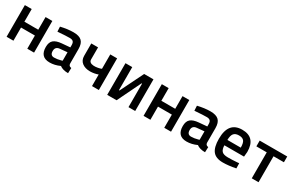

<svg xmlns="http://www.w3.org/2000/svg" viewBox="126 -1563 3987 2626"><g transform="rotate(30 2119.5 -250.0)"><path d="M66 -500H174V-300H393V-500H500V0H393V-208H174V0H66Z M1002 -346V-118Q1003 -96 1013.5 -85.5Q1024 -75 1046 -72L1043 11Q957 11 910 -26Q830 11 749 11Q600 11 600 -148Q600 -224 640.5 -258Q681 -292 765 -299L894 -310V-346Q894 -386 876.5 -402Q859 -418 825 -418Q761 -418 665 -410L633 -408L629 -485Q738 -511 829.5 -511Q921 -511 961.5 -471.5Q1002 -432 1002 -346ZM778 -222Q709 -216 709 -147Q709 -78 770 -78Q820 -78 876 -94L894 -100V-233Z M1523 -500V0H1415V-183Q1395 -174 1359 -167Q1323 -160 1290 -160Q1212 -160 1163.5 -197.5Q1115 -235 1115 -306V-500H1222V-310Q1222 -257 1294 -252Q1322 -250 1360 -257Q1398 -264 1415 -273V-500Z M1991 0V-371H1983L1803 0H1655V-500H1762V-136H1771L1950 -500H2097V0Z M2229 -500H2337V-300H2556V-500H2663V0H2556V-208H2337V0H2229Z M3165 -346V-118Q3166 -96 3176.5 -85.5Q3187 -75 3209 -72L3206 11Q3120 11 3073 -26Q2993 11 2912 11Q2763 11 2763 -148Q2763 -224 2803.5 -258Q2844 -292 2928 -299L3057 -310V-346Q3057 -386 3039.5 -402Q3022 -418 2988 -418Q2924 -418 2828 -410L2796 -408L2792 -485Q2901 -511 2992.5 -511Q3084 -511 3124.5 -471.5Q3165 -432 3165 -346ZM2941 -222Q2872 -216 2872 -147Q2872 -78 2933 -78Q2983 -78 3039 -94L3057 -100V-233Z M3658 -90 3686 -93 3688 -12Q3574 11 3486 11Q3375 11 3326.5 -50Q3278 -111 3278 -245Q3278 -511 3495 -511Q3705 -511 3705 -282L3698 -204H3388Q3389 -142 3415 -113Q3441 -84 3512 -84Q3583 -84 3658 -90ZM3598 -288Q3598 -362 3574.5 -391.5Q3551 -421 3495 -421Q3439 -421 3413.5 -390Q3388 -359 3387 -288Z M3774 -501H4209V-410H4045V0H3938V-410H3774Z"/></g></svg>

Font: Titillium Web[RUS by Daymarius]
Style: Regular
Weight: 600
Designer: Cyrillization by Daymarius
Foundry: Cyrillization by Daymarius
Version: Version 1.002 September 11, 2018